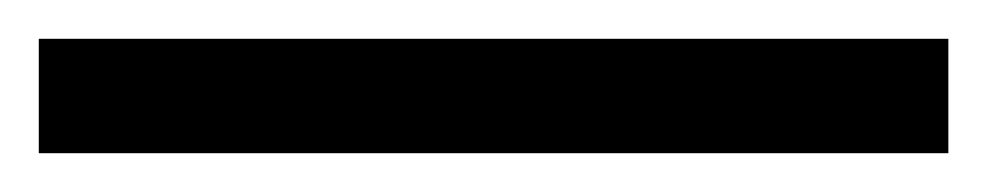

<svg xmlns="http://www.w3.org/2000/svg" viewBox="-25 -839 509 99"><path d="M-5 -760H464V-819H-5Z"/></svg>

Font: Noto Serif Yezidi Medium
Style: Regular
Weight: 500
Designer: Dalton Maag Ltd
Foundry: Dalton Maag Ltd
Version: Version 1.001